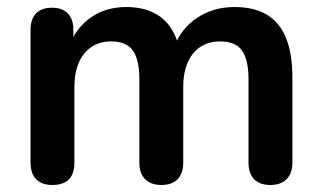

<svg xmlns="http://www.w3.org/2000/svg" viewBox="-20 -519 917 547"><path d="M129 8Q99 8 83 -8.5Q67 -25 67 -56V-434Q67 -465 83 -481Q99 -497 128 -497Q157 -497 173 -481Q189 -465 189 -434V-361L178 -391Q198 -441 240 -470Q282 -499 340 -499Q399 -499 437 -471Q475 -443 490 -385H476Q496 -438 542 -468.5Q588 -499 648 -499Q704 -499 740.5 -477Q777 -455 795 -410.5Q813 -366 813 -298V-56Q813 -25 796.5 -8.5Q780 8 750 8Q720 8 704 -8.5Q688 -25 688 -56V-293Q688 -349 669.5 -375Q651 -401 607 -401Q558 -401 530 -366.5Q502 -332 502 -271V-56Q502 -25 486 -8.5Q470 8 440 8Q410 8 393.5 -8.5Q377 -25 377 -56V-293Q377 -349 358.5 -375Q340 -401 297 -401Q248 -401 220 -366.5Q192 -332 192 -271V-56Q192 8 129 8Z"/></svg>

Font: Nunito ExtraLight
Style: Regular
Weight: 200
Designer: Vernon Adams
Foundry: Vernon Adams
Version: Version 3.602